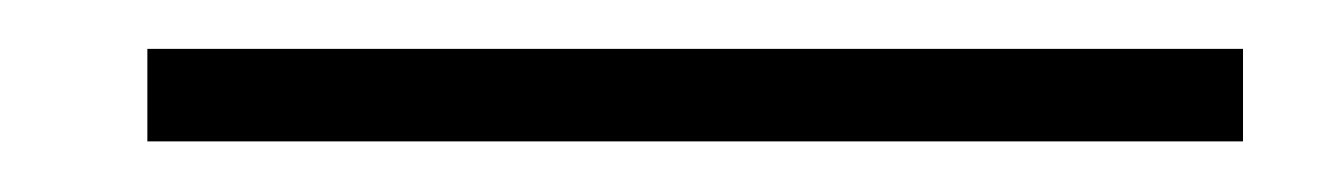

<svg xmlns="http://www.w3.org/2000/svg" viewBox="-20 -752 538 77"><path d="M39.1 -732.4H478.5V-695.3H39.1Z"/></svg>

Font: Post No Bills Colombo
Style: Light
Weight: 400
Designer: Kosala Senevirathne, Siva Puranthara, Lasantha Premarathna, Tharique Azeez
Foundry: Mooniak
Version: Version 1.220 ; ttfautohint (v1.5)